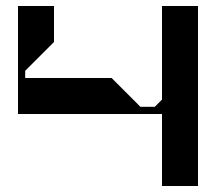

<svg xmlns="http://www.w3.org/2000/svg" viewBox="-20 -620 720 640"><path d="M640 -600H520V-288L496 -264H448L352 -360H64V-384L160 -480V-600H40V-240H520V0H640Z"/></svg>

Font: KUBO
Style: Regular
Weight: 400
Version: Version 001.000